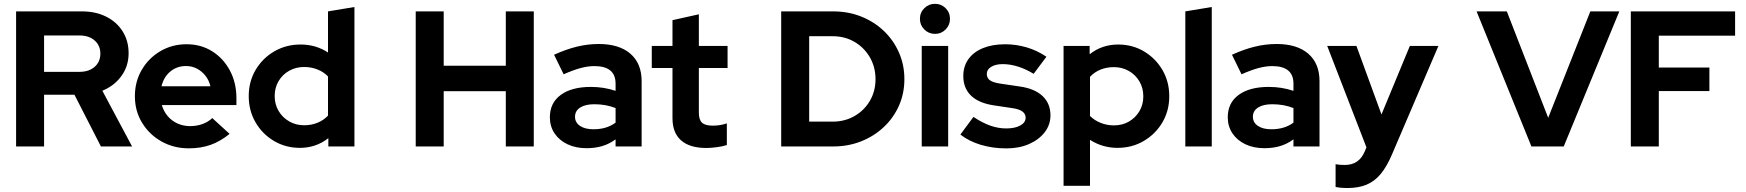

<svg xmlns="http://www.w3.org/2000/svg" viewBox="-20 -759 9047 995"><path d="M63.4 0V-700H404.9Q476 -700 530.6 -672.5Q585.2 -645 615.8 -596.1Q646.5 -547.1 646.5 -483.3Q646.5 -416.4 609.2 -365.1Q571.9 -313.8 510.4 -288.8L664.5 0H503L365.8 -268.1H208.4V0ZM208.4 -386.7H392Q440.9 -386.7 470.5 -412.7Q500.1 -438.7 500.1 -481.1Q500.1 -523.2 470.5 -549.2Q440.9 -575.2 392 -575.2H208.4Z M958.4 9.7Q880 9.7 816.5 -26.2Q753 -62.1 716 -123.3Q679 -184.4 679 -260.3Q679 -335.9 714.5 -396.9Q750 -457.9 811 -493.8Q872 -529.7 946.7 -529.7Q1021.6 -529.7 1079.7 -493.1Q1137.9 -456.5 1171.5 -393.3Q1205.2 -330.2 1205.2 -249.6V-214.4H818.5Q828.1 -182.6 848.6 -157.9Q869.1 -133.2 899.3 -119.3Q929.6 -105.4 965 -105.4Q999.7 -105.4 1029.6 -116.3Q1059.4 -127.2 1080.1 -147.1L1169.8 -65.2Q1122 -26.3 1071.5 -8.3Q1021 9.7 958.4 9.7ZM816.9 -312H1070.4Q1063 -343.4 1044.5 -366.8Q1026 -390.1 1000.3 -403.5Q974.6 -416.8 944 -416.8Q896.9 -416.8 862.8 -388.6Q828.7 -360.3 816.9 -312Z M1533.9 7.3Q1460.3 7.3 1399.8 -28.5Q1339.4 -64.4 1304.2 -125.1Q1269 -185.9 1269 -261Q1269 -336.2 1304.6 -396.7Q1340.3 -457.2 1401.3 -492.7Q1462.4 -528.3 1537.7 -528.3Q1616.6 -528.3 1679.8 -487.1V-700L1816.8 -722.7V0H1681.6V-43Q1617.7 7.3 1533.9 7.3ZM1555.9 -109.9Q1593.6 -109.9 1625.1 -122.7Q1656.7 -135.5 1679.8 -159.9V-362.8Q1657.4 -386.3 1625.3 -399Q1593.2 -411.8 1555.9 -411.8Q1513.3 -411.8 1478.5 -392.2Q1443.6 -372.6 1423.6 -338.5Q1403.5 -304.4 1403.5 -261.3Q1403.5 -218.4 1423.7 -184.1Q1443.9 -149.8 1478.7 -129.9Q1513.4 -109.9 1555.9 -109.9Z M2134.4 0V-700H2279.4V-418.5H2601.2V-700H2746.2V0H2601.2V-286.5H2279.4V0Z M3019.6 9Q2963.9 9 2920.9 -11.4Q2878 -31.9 2853.8 -68Q2829.6 -104.2 2829.6 -151.3Q2829.6 -225.9 2886.1 -267.2Q2942.6 -308.6 3042.4 -308.6Q3109.8 -308.6 3170.1 -288.2V-325.6Q3170.1 -416.5 3060 -416.5Q3027.3 -416.5 2989.1 -406.4Q2950.9 -396.2 2900.9 -374L2851.4 -475.3Q2913.3 -503.5 2969.6 -517.2Q3026 -531 3082.8 -531Q3188.5 -531 3246.8 -480.7Q3305.1 -430.3 3305.1 -338.4V0H3170.1V-36.8Q3137.6 -12.8 3100.6 -1.9Q3063.7 9 3019.6 9ZM2959.9 -154Q2959.9 -124.2 2985.8 -106.6Q3011.6 -89.1 3055.5 -89.1Q3124.3 -89.1 3170.1 -123.5V-198.9Q3120.4 -218.8 3060.2 -218.8Q3013.1 -218.8 2986.5 -201.6Q2959.9 -184.4 2959.9 -154Z M3640.8 7.9Q3554.3 7.9 3509.7 -31.4Q3465 -70.6 3465 -146.8V-406.5H3357.7V-521H3465V-654.5L3601.7 -684.9V-521H3750.5V-406.5H3601.7V-175.1Q3601.7 -138.6 3617.9 -123.3Q3634.1 -107.9 3673.7 -107.9Q3693.9 -107.9 3710.4 -110.6Q3726.9 -113.2 3746.7 -119.5V-7.3Q3725.5 -0.3 3694.5 3.8Q3663.5 7.9 3640.8 7.9Z M4173.4 -128.7H4295.4Q4358 -128.7 4408.5 -157.7Q4459 -186.8 4488.1 -236.7Q4517.2 -286.5 4517.2 -348.6Q4517.2 -411.4 4487.9 -461.9Q4458.7 -512.4 4408.4 -541.9Q4358.2 -571.3 4295.5 -571.3H4173.4ZM4028.4 0V-700H4297.3Q4375.9 -700 4442.9 -673.3Q4509.9 -646.6 4560.1 -598.9Q4610.3 -551.1 4638.5 -487.1Q4666.8 -423.1 4666.8 -348.9Q4666.8 -274.7 4638.7 -211.4Q4610.6 -148.1 4560.4 -100.8Q4510.2 -53.4 4443 -26.7Q4375.9 0 4297.3 0Z M4756.7 0V-521H4893.7V0ZM4825.2 -583.4Q4793 -583.4 4770.1 -606.3Q4747.3 -629.1 4747.3 -661.3Q4747.3 -694 4770.1 -716.6Q4793 -739.2 4825.2 -739.2Q4857.9 -739.2 4880.5 -716.6Q4903.1 -694 4903.1 -661.3Q4903.1 -629.1 4880.5 -606.3Q4857.9 -583.4 4825.2 -583.4Z M5195.8 10Q5124.5 10 5063.2 -8.4Q5001.9 -26.7 4956.9 -61.6L5024.7 -153.2Q5070.5 -122.6 5111.8 -108Q5153 -93.4 5194.2 -93.4Q5239.9 -93.4 5267.5 -108.7Q5295.1 -124 5295.1 -149Q5295.1 -188 5230 -198.1L5130.2 -213Q5052.3 -224.7 5012.2 -263.3Q4972.1 -302 4972.1 -365Q4972.1 -415.6 4998.6 -452.5Q5025.1 -489.5 5073.7 -509.5Q5122.3 -529.6 5188.8 -529.6Q5245.9 -529.6 5300.3 -513.6Q5354.8 -497.6 5402.9 -465L5336.7 -376.4Q5253.7 -426.7 5176.2 -426.7Q5139.2 -426.7 5116.5 -412.6Q5093.8 -398.6 5093.8 -375.9Q5093.8 -354.7 5110.1 -343Q5126.3 -331.2 5164.6 -325.6L5264.5 -310.8Q5341.6 -300 5382.7 -261.4Q5423.8 -222.7 5423.8 -161.6Q5423.8 -112.2 5393.9 -73.6Q5364.1 -35 5312.8 -12.5Q5261.6 10 5195.8 10Z M5491.7 204V-521H5626.9V-477.8Q5690.5 -528.3 5774.6 -528.3Q5849.3 -528.3 5909.2 -492.3Q5969.1 -456.4 6004.3 -395.9Q6039.5 -335.4 6039.5 -260.3Q6039.5 -185.2 6003.8 -124.6Q5968 -64.1 5907.2 -28.4Q5846.3 7.3 5770.8 7.3Q5732 7.3 5695.9 -3.4Q5659.8 -14.1 5628.7 -34.3V204ZM5752.6 -109.2Q5796.3 -109.2 5830.4 -129Q5864.6 -148.8 5884.8 -182.8Q5905 -216.8 5905 -259.8Q5905 -302.9 5884.8 -337.1Q5864.7 -371.4 5830.1 -391.2Q5795.6 -411.1 5752.8 -411.1Q5714.9 -411.1 5683.3 -398.3Q5651.8 -385.5 5628.7 -361.1V-158.2Q5651.1 -135.5 5683.6 -122.4Q5716.1 -109.2 5752.6 -109.2Z M6122.7 0V-700L6259.7 -722.7V0Z M6532.6 9Q6476.9 9 6433.9 -11.4Q6391 -31.9 6366.8 -68Q6342.6 -104.2 6342.6 -151.3Q6342.6 -225.9 6399.1 -267.2Q6455.6 -308.6 6555.4 -308.6Q6622.8 -308.6 6683.1 -288.2V-325.6Q6683.1 -416.5 6573 -416.5Q6540.3 -416.5 6502.1 -406.4Q6463.9 -396.2 6413.9 -374L6364.4 -475.3Q6426.3 -503.5 6482.6 -517.2Q6539 -531 6595.8 -531Q6701.5 -531 6759.8 -480.7Q6818.1 -430.3 6818.1 -338.4V0H6683.1V-36.8Q6650.6 -12.8 6613.6 -1.9Q6576.7 9 6532.6 9ZM6472.9 -154Q6472.9 -124.2 6498.8 -106.6Q6524.6 -89.1 6568.5 -89.1Q6637.3 -89.1 6683.1 -123.5V-198.9Q6633.4 -218.8 6573.2 -218.8Q6526.1 -218.8 6499.5 -201.6Q6472.9 -184.4 6472.9 -154Z M6962.7 215.4Q6945.2 215.4 6928.7 213.9Q6912.3 212.4 6901.4 209.7V91.9Q6920.6 95.9 6949.2 95.9Q7023.7 95.9 7052.7 25.1L7061.3 4.7L6858 -521H7009.4L7139.2 -165.8L7286.3 -521H7434.3L7193.6 41.5Q7166.8 104.5 7135 142.8Q7103.1 181 7061.5 198.2Q7019.9 215.4 6962.7 215.4Z M7916.3 0 7632.1 -700H7788.8L8003.2 -148.5L8221.6 -700H8371.8L8083.7 0Z M8431.4 0V-700H8971.8V-574.1H8576.4V-409.2H8838.6V-287.1H8576.4V0Z"/></svg>

Font: Red Hat Display VF
Style: Regular
Weight: 300
Designer: Pentagram, MCKL
Foundry: Pentagram, MCKL
Version: Version 1.023